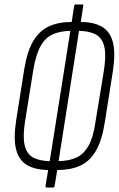

<svg xmlns="http://www.w3.org/2000/svg" viewBox="-20 -760 535 865"><path d="M192 85Q184 85 185 77L197 6Q138 5 101.5 -16.5Q65 -38 52.5 -87Q40 -136 53 -219L89 -447Q102 -528 129.5 -574.5Q157 -621 200 -641Q243 -661 303 -661L314 -733Q316 -740 321 -740H349Q357 -740 355 -733L344 -661Q403 -661 440 -639Q477 -617 489 -568Q501 -519 488 -436L452 -208Q439 -126 411.5 -79.5Q384 -33 341 -13.5Q298 6 238 6L226 77Q225 85 219 85ZM204 -34 297 -621Q251 -620 218 -605.5Q185 -591 163.5 -553.5Q142 -516 130 -445L94 -220Q82 -149 90.5 -108.5Q99 -68 127.5 -51.5Q156 -35 204 -34ZM244 -34Q290 -35 323 -49.5Q356 -64 378 -102Q400 -140 410 -210L447 -435Q459 -507 450.5 -547Q442 -587 413.5 -603.5Q385 -620 336 -621Z"/></svg>

Font: Sofia Sans Extra Condensed Light
Style: Italic
Weight: 300
Italic angle: -9°
Version: Version 4.100